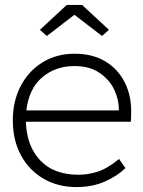

<svg xmlns="http://www.w3.org/2000/svg" viewBox="-20 -749 580 779"><path d="M290 10Q215 10 156.5 -24Q98 -58 65 -119Q32 -180 32 -261Q32 -339 64 -400Q96 -461 152.5 -496Q209 -531 283 -531Q356 -531 408 -499.5Q460 -468 487.5 -412Q515 -356 512 -282L511 -255H85Q88 -157 143 -98.5Q198 -40 299 -40Q336 -40 375 -52Q414 -64 463 -104L489 -67Q456 -35 405.5 -12.5Q355 10 290 10ZM282 -481Q205 -481 151 -435Q97 -389 87 -301H462V-307Q462 -347 442.5 -387Q423 -427 383 -454Q343 -481 282 -481ZM170 -603 142 -628 251 -729H313L422 -628L394 -603L282 -689Z"/></svg>

Font: Lexend ExtraLight
Style: Regular
Weight: 200
Designer: Bonnie Shaver-Troup, Thomas Jockin
Foundry: Lexend
Version: Version 1.007; ttfautohint (v1.8.3)